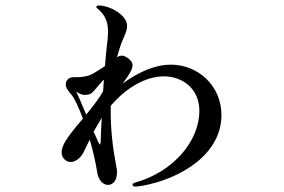

<svg xmlns="http://www.w3.org/2000/svg" viewBox="-20 -634 1040 704"><path d="M606 -397C559 -397 509 -378 465 -351C453 -344 441 -336 430 -327C435 -335 441 -343 445 -349C457 -367 466 -381 466 -395C466 -403 461 -412 450 -420C442 -426 434 -430 427 -430C421 -430 415 -428 409 -424C414 -442 419 -458 424 -473C436 -504 446 -519 446 -540C446 -560 428 -585 388 -603C372 -610 355 -614 344 -614C340 -614 333 -613 333 -608C333 -606 338 -602 347 -594C371 -571 376 -542 376 -520C376 -501 374 -481 371 -459C369 -441 367 -418 365 -392C348 -381 331 -369 315 -361C301 -354 281 -351 262 -351H249C227 -351 221 -333 221 -324C221 -313 229 -302 241 -288C252 -276 268 -242 284 -199C252 -162 218 -120 210 -96C207 -88 206 -82 206 -75C206 -52 225 -40 239 -40C256 -40 276 -54 287 -77L309 -122C321 -81 331 -38 337 1C341 24 356 44 376 44C388 44 409 35 409 -2C409 -9 408 -18 406 -26C393 -93 386 -159 386 -223V-246C446 -316 517 -354 581 -354C652 -354 711 -306 711 -228C711 -116 615 -4 477 35C469 37 466 40 466 44C466 48 471 50 477 50C482 50 491 49 503 47C644 21 792 -69 792 -212C792 -318 708 -397 606 -397ZM259 -298C269 -292 280 -286 289 -286C299 -286 305 -287 312 -290C326 -298 340 -323 361 -342L358 -299C347 -280 333 -260 310 -231L296 -214C279 -255 263 -292 259 -298ZM349 -113C348 -107 347 -104 346 -104C345 -104 344 -107 341 -112C337 -121 331 -135 323 -151C332 -167 342 -184 353 -202C351 -169 350 -139 349 -113Z"/></svg>

Font: Shippori Mincho OTF SemiBold
Style: Regular
Weight: 600
Designer: FONTDASU
Foundry: FONTDASU / Google Inc. / but / Adobe
Version: Version 3.300;hotconv 1.0.109;makeotfexe 2.5.65596